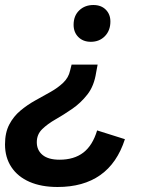

<svg xmlns="http://www.w3.org/2000/svg" viewBox="-54 -561 630 767"><path d="M176 186Q111 186 64 165.5Q17 145 -8.5 106.5Q-34 68 -34 16Q-34 -31 -17 -63.5Q0 -96 27.5 -119Q55 -142 86.5 -159.5Q118 -177 147.5 -193.5Q177 -210 198.5 -230.5Q220 -251 226 -279L232 -303H336L330 -271Q322 -218 295.5 -184Q269 -150 235 -126.5Q201 -103 168.5 -84.5Q136 -66 114.5 -45Q93 -24 93 7Q93 39 116 58Q139 77 184 77Q242 77 279 48.5Q316 20 334 -40L445 -5Q414 91 346.5 138.5Q279 186 176 186ZM309 -394Q278 -394 259 -413Q240 -432 240 -462Q240 -498 262.5 -519.5Q285 -541 319 -541Q350 -541 368.5 -522.5Q387 -504 387 -475Q387 -439 365 -416.5Q343 -394 309 -394Z"/></svg>

Font: Radio Canada Big Medium
Style: Italic
Weight: 500
Italic angle: -12°
Designer: Étienne Aubert Bonn
Foundry: Coppers and Brasses
Version: Version 1.001